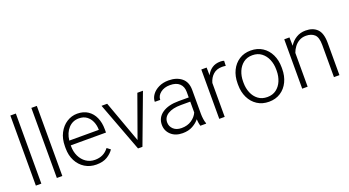

<svg xmlns="http://www.w3.org/2000/svg" viewBox="-53 -1335 3513 1931"><g transform="rotate(-20 1703.5 -370.0)"><path d="M142.1 -750V0H83.5V-750Z M366.7 -750V0H308.1V-750Z M730.5 9.8Q661.6 9.8 607.9 -23.4Q554.2 -56.6 523.7 -115.2Q493.2 -173.8 493.2 -249.5V-270.5Q493.2 -352.1 524.7 -412.1Q556.2 -472.2 607.9 -505.1Q659.7 -538.1 719.7 -538.1Q787.1 -538.1 833.7 -506.8Q880.4 -475.6 904.5 -421.1Q928.7 -366.7 928.7 -295.9V-260.3H551.8V-249.5Q551.8 -191.4 574.7 -143.8Q597.7 -96.2 638.4 -68.1Q679.2 -40 732.9 -40Q779.3 -40 815.7 -57.4Q852.1 -74.7 880.9 -112.3L917.5 -84Q891.6 -45.4 846.4 -17.8Q801.3 9.8 730.5 9.8ZM719.7 -487.8Q652.8 -487.8 608.2 -439.2Q563.5 -390.6 554.2 -310.5H870.1V-316.9Q869.1 -361.3 852.3 -400.1Q835.4 -439 802.5 -463.4Q769.5 -487.8 719.7 -487.8Z M1039.1 -528.3 1201.2 -81.1 1361.8 -528.3H1421.9L1224.1 0H1176.8L978.5 -528.3Z M1843.8 0Q1839.4 -13.7 1836.2 -33.4Q1833 -53.2 1832 -73.7Q1805.7 -40 1760.7 -15.1Q1715.8 9.8 1653.3 9.8Q1576.2 9.8 1529.5 -33.2Q1482.9 -76.2 1482.9 -140.6Q1482.9 -218.3 1547.4 -262.9Q1611.8 -307.6 1723.6 -307.6H1831.5V-367.2Q1831.5 -423.8 1796.6 -456.3Q1761.7 -488.8 1695.3 -488.8Q1633.8 -488.8 1593.8 -457.5Q1553.7 -426.3 1553.7 -382.3L1495.6 -382.8Q1495.6 -422.4 1521 -457.8Q1546.4 -493.2 1592 -515.6Q1637.7 -538.1 1698.2 -538.1Q1782.7 -538.1 1836.4 -495.1Q1890.1 -452.1 1890.1 -366.2V-110.8Q1890.1 -83.5 1894.3 -54.2Q1898.4 -24.9 1906.2 -6.3V0ZM1660.2 -42.5Q1723.6 -42.5 1768.1 -72.8Q1812.5 -103 1831.5 -146.5V-262.7H1731.9Q1642.1 -262.7 1591.8 -231.4Q1541.5 -200.2 1541.5 -145.5Q1541.5 -102.5 1573.2 -72.5Q1605 -42.5 1660.2 -42.5Z M2292 -532.2 2290 -478.5Q2280.8 -480 2271.5 -481Q2262.2 -481.9 2251 -481.9Q2191.9 -481.9 2155.3 -448.7Q2118.7 -415.5 2104.5 -363.3V0H2046.4V-528.3H2103.5L2104.5 -444.8Q2126 -487.8 2162.8 -512.9Q2199.7 -538.1 2253.4 -538.1Q2277.3 -538.1 2292 -532.2Z M2341.3 -256.3V-272Q2341.3 -349.1 2370.6 -409.2Q2399.9 -469.2 2452.9 -503.7Q2505.9 -538.1 2576.7 -538.1Q2648.4 -538.1 2701.7 -503.7Q2754.9 -469.2 2783.9 -409.2Q2813 -349.1 2813 -272V-256.3Q2813 -179.7 2783.9 -119.4Q2754.9 -59.1 2701.9 -24.7Q2648.9 9.8 2577.6 9.8Q2506.3 9.8 2453.1 -24.7Q2399.9 -59.1 2370.6 -119.4Q2341.3 -179.7 2341.3 -256.3ZM2399.9 -272V-256.3Q2399.9 -198.7 2420.4 -149.4Q2440.9 -100.1 2480.5 -70.3Q2520 -40.5 2577.6 -40.5Q2634.8 -40.5 2674.1 -70.3Q2713.4 -100.1 2733.9 -149.4Q2754.4 -198.7 2754.4 -256.3V-272Q2754.4 -329.1 2733.9 -378.2Q2713.4 -427.2 2673.8 -457.5Q2634.3 -487.8 2576.7 -487.8Q2519.5 -487.8 2480.2 -457.5Q2440.9 -427.2 2420.4 -378.2Q2399.9 -329.1 2399.9 -272Z M3149.9 -487.3Q3108.4 -487.3 3077.1 -469.2Q3045.9 -451.2 3024.7 -422.6Q3003.4 -394 2992.2 -361.8V0H2934.1V-528.3H2989.7L2991.7 -438.5Q3019 -483.4 3063.2 -510.7Q3107.4 -538.1 3164.1 -538.1Q3243.2 -538.1 3287.8 -493.4Q3332.5 -448.7 3332.5 -344.2V0H3273.9V-344.7Q3273.9 -426.3 3240.5 -456.8Q3207 -487.3 3149.9 -487.3Z"/></g></svg>

Font: Vazirmatn RD UI FD ExtraLight
Style: Regular
Weight: 200
Designer: Saber Rastikerdar
Foundry: Saber Rastikerdar
Version: Version 33.003